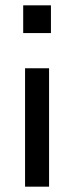

<svg xmlns="http://www.w3.org/2000/svg" viewBox="-20 -700 279 720"><path d="M67 -576V-680H171V-576ZM74 0V-444H164V0Z"/></svg>

Font: MathJax_SansSerif
Style: Regular
Weight: 400
Version: Version 1.1